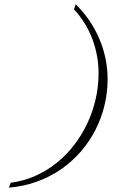

<svg xmlns="http://www.w3.org/2000/svg" viewBox="-20 -841 533 879"><path d="M326.2 -821.3Q362.8 -786.1 390.1 -745.4Q417.5 -704.6 435.8 -660.9Q454.1 -617.2 463.4 -571Q472.7 -524.9 472.7 -479Q472.7 -418 458.5 -358.9Q444.3 -299.8 417.2 -246.8Q390.1 -193.8 350.6 -147.9Q311 -102.1 261 -67.1Q210.9 -32.2 150.4 -10Q89.8 12.2 20.5 18.1L29.3 -4.4Q88.9 -12.2 141.8 -35.9Q194.8 -59.6 239.5 -95.5Q284.2 -131.3 319.6 -177.5Q355 -223.6 379.9 -276.6Q404.8 -329.6 418 -387.7Q431.2 -445.8 431.2 -505.4Q431.2 -585.9 403.1 -661.6Q375 -737.3 318.8 -798.3Z"/></svg>

Font: Petit Formal Script
Style: Regular
Weight: 400
Version: Version 1.001; ttfautohint (v0.8) -G 200 -r 50